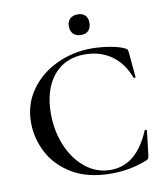

<svg xmlns="http://www.w3.org/2000/svg" viewBox="-90 -895 850 982"><g transform="rotate(-10 334.5 -404.0)"><path d="M589 -606Q598 -602 600.5 -598Q603 -594 604 -583L616 -453Q616 -450 611 -449.5Q606 -449 605 -452Q576 -530 517.5 -571Q459 -612 380 -612Q275 -612 216 -539Q157 -466 157 -343Q157 -251 190 -174Q223 -97 280.5 -52Q338 -7 409 -7Q544 -7 614 -175Q616 -178 619 -178Q621 -178 623.5 -176.5Q626 -175 626 -174L611 -46Q609 -34 606.5 -30.5Q604 -27 595 -23Q508 12 410 12Q288 12 207 -36.5Q126 -85 87.5 -160Q49 -235 49 -316Q49 -410 100.5 -483Q152 -556 237 -596Q322 -636 419 -636Q464 -636 512.5 -628Q561 -620 589 -606ZM325 -768Q325 -792 339.5 -806Q354 -820 380 -820Q405 -820 418.5 -806Q432 -792 432 -768Q432 -742 418.5 -727.5Q405 -713 380 -713Q354 -713 339.5 -727.5Q325 -742 325 -768Z"/></g></svg>

Font: Cormorant Unicase SemiBold
Style: Regular
Weight: 600
Designer: Christian Thalmann (Catharsis Fonts)
Foundry: Catharsis Fonts
Version: Version 4.000